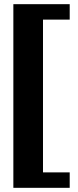

<svg xmlns="http://www.w3.org/2000/svg" viewBox="-20 -770 376 920"><path d="M44 130V-750H314V-676H186V56H314V130Z"/></svg>

Font: Roboto Serif 36pt
Style: Bold
Weight: 700
Version: Version 1.008